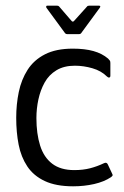

<svg xmlns="http://www.w3.org/2000/svg" viewBox="-20 -649 435 675"><path d="M237 6Q177 6 137.5 -12.5Q98 -31 76 -64Q54 -97 45.5 -140.5Q37 -184 37 -235Q37 -282 46 -325.5Q55 -369 77 -403.5Q99 -438 138 -458Q177 -478 236 -478Q278 -478 308.5 -469.5Q339 -461 360 -443Q365 -438 366.5 -435.5Q368 -433 368 -427V-383Q368 -377 364 -376.5Q360 -376 356 -380Q336 -400 305 -409Q274 -418 243 -418Q205 -418 178.5 -402Q152 -386 137 -359Q122 -332 115 -299.5Q108 -267 108 -234Q108 -179 121 -137.5Q134 -96 163.5 -73.5Q193 -51 241 -51Q272 -51 297 -57.5Q322 -64 345 -75Q355 -80 359 -71L374 -39Q377 -34 375.5 -31.5Q374 -29 370 -26Q346 -10 311 -2Q276 6 237 6ZM216 -529Q212 -529 209 -532L143 -622Q142 -625 142.5 -627Q143 -629 146 -629H181Q186 -629 188 -626L232 -575Q236 -571 240 -575L286 -626Q288 -629 293 -629H328Q332 -629 332.5 -627Q333 -625 331 -622L265 -532Q263 -529 258 -529Z"/></svg>

Font: Glory Thin
Style: Regular
Weight: 400
Version: Version 1.011